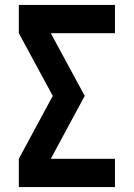

<svg xmlns="http://www.w3.org/2000/svg" viewBox="-20 -755 540 775"><path d="M56 0V-114L193 -368L56 -621V-735H444V-621H185L322 -368L185 -114H444V0Z"/></svg>

Font: Iosevka SS04 Heavy
Style: Regular
Weight: 900
Monospace: yes
Designer: Belleve Invis
Foundry: Belleve Invis
Version: Version 19.0.0; ttfautohint (v1.8.4)